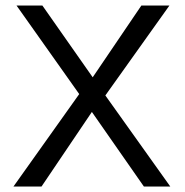

<svg xmlns="http://www.w3.org/2000/svg" viewBox="-20 -678 672 698"><path d="M599 0H503L314 -271L131 0H29L268 -336L40 -658H134L317 -397L494 -658H596L363 -331Z"/></svg>

Font: EauTestText Medium
Style: Regular
Weight: 500
Designer: Christian Thalmann (Catharsis Fonts)
Version: Version 0.001;PS 000.001;hotconv 1.0.88;makeotf.lib2.5.64775